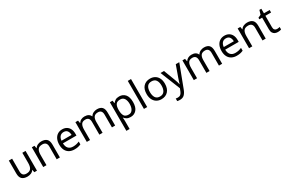

<svg xmlns="http://www.w3.org/2000/svg" viewBox="204 -2516 6774 4511"><g transform="rotate(-30 3590.5 -260.0)"><path d="M533 -536V0H461L448 -71H444Q418 -29 372 -9.5Q326 10 274 10Q177 10 128 -36.5Q79 -83 79 -185V-536H168V-191Q168 -63 287 -63Q376 -63 410.5 -113Q445 -163 445 -257V-536Z M961 -546Q1057 -546 1106 -499.5Q1155 -453 1155 -349V0H1068V-343Q1068 -472 948 -472Q859 -472 825 -422Q791 -372 791 -278V0H703V-536H774L787 -463H792Q818 -505 864 -525.5Q910 -546 961 -546Z M1528 -546Q1597 -546 1646.5 -516Q1696 -486 1722.5 -431.5Q1749 -377 1749 -304V-251H1382Q1384 -160 1428.5 -112.5Q1473 -65 1553 -65Q1604 -65 1643.5 -74.5Q1683 -84 1725 -102V-25Q1684 -7 1644 1.5Q1604 10 1549 10Q1473 10 1414.5 -21Q1356 -52 1323.5 -113.5Q1291 -175 1291 -264Q1291 -352 1320.5 -415Q1350 -478 1403.5 -512Q1457 -546 1528 -546ZM1527 -474Q1464 -474 1427.5 -433.5Q1391 -393 1384 -321H1657Q1656 -389 1625 -431.5Q1594 -474 1527 -474Z M2473 -546Q2564 -546 2609 -499.5Q2654 -453 2654 -349V0H2567V-345Q2567 -472 2458 -472Q2380 -472 2346.5 -427Q2313 -382 2313 -296V0H2226V-345Q2226 -472 2116 -472Q2035 -472 2004 -422Q1973 -372 1973 -278V0H1885V-536H1956L1969 -463H1974Q1999 -505 2041.5 -525.5Q2084 -546 2132 -546Q2258 -546 2296 -456H2301Q2328 -502 2374.5 -524Q2421 -546 2473 -546Z M3075 -546Q3174 -546 3234.5 -477Q3295 -408 3295 -269Q3295 -132 3234.5 -61Q3174 10 3074 10Q3012 10 2971.5 -13.5Q2931 -37 2908 -68H2902Q2904 -51 2906 -25Q2908 1 2908 20V240H2820V-536H2892L2904 -463H2908Q2932 -498 2971 -522Q3010 -546 3075 -546ZM3059 -472Q2977 -472 2943.5 -426Q2910 -380 2908 -286V-269Q2908 -170 2940.5 -116.5Q2973 -63 3061 -63Q3110 -63 3141.5 -90Q3173 -117 3188.5 -163.5Q3204 -210 3204 -270Q3204 -362 3168.5 -417Q3133 -472 3059 -472Z M3523 0H3435V-760H3523Z M4159 -269Q4159 -136 4091.5 -63Q4024 10 3909 10Q3838 10 3782.5 -22.5Q3727 -55 3695 -117.5Q3663 -180 3663 -269Q3663 -402 3730 -474Q3797 -546 3912 -546Q3985 -546 4040.5 -513.5Q4096 -481 4127.5 -419.5Q4159 -358 4159 -269ZM3754 -269Q3754 -174 3791.5 -118.5Q3829 -63 3911 -63Q3992 -63 4030 -118.5Q4068 -174 4068 -269Q4068 -364 4030 -418Q3992 -472 3910 -472Q3828 -472 3791 -418Q3754 -364 3754 -269Z M4194 -536H4288L4404 -231Q4419 -191 4431 -154.5Q4443 -118 4449 -85H4453Q4459 -110 4472 -150.5Q4485 -191 4499 -232L4608 -536H4703L4472 74Q4444 150 4399.5 195Q4355 240 4277 240Q4253 240 4235 237.5Q4217 235 4204 232V162Q4215 164 4230.5 166Q4246 168 4263 168Q4309 168 4337.5 142Q4366 116 4382 73L4410 2Z M5376 -546Q5467 -546 5512 -499.5Q5557 -453 5557 -349V0H5470V-345Q5470 -472 5361 -472Q5283 -472 5249.5 -427Q5216 -382 5216 -296V0H5129V-345Q5129 -472 5019 -472Q4938 -472 4907 -422Q4876 -372 4876 -278V0H4788V-536H4859L4872 -463H4877Q4902 -505 4944.5 -525.5Q4987 -546 5035 -546Q5161 -546 5199 -456H5204Q5231 -502 5277.5 -524Q5324 -546 5376 -546Z M5930 -546Q5999 -546 6048.5 -516Q6098 -486 6124.5 -431.5Q6151 -377 6151 -304V-251H5784Q5786 -160 5830.5 -112.5Q5875 -65 5955 -65Q6006 -65 6045.5 -74.5Q6085 -84 6127 -102V-25Q6086 -7 6046 1.5Q6006 10 5951 10Q5875 10 5816.5 -21Q5758 -52 5725.5 -113.5Q5693 -175 5693 -264Q5693 -352 5722.5 -415Q5752 -478 5805.5 -512Q5859 -546 5930 -546ZM5929 -474Q5866 -474 5829.5 -433.5Q5793 -393 5786 -321H6059Q6058 -389 6027 -431.5Q5996 -474 5929 -474Z M6545 -546Q6641 -546 6690 -499.5Q6739 -453 6739 -349V0H6652V-343Q6652 -472 6532 -472Q6443 -472 6409 -422Q6375 -372 6375 -278V0H6287V-536H6358L6371 -463H6376Q6402 -505 6448 -525.5Q6494 -546 6545 -546Z M7084 -62Q7104 -62 7125 -65.5Q7146 -69 7159 -73V-6Q7145 1 7119 5.5Q7093 10 7069 10Q7027 10 6991.5 -4.5Q6956 -19 6934 -55Q6912 -91 6912 -156V-468H6836V-510L6913 -545L6948 -659H7000V-536H7155V-468H7000V-158Q7000 -109 7023.5 -85.5Q7047 -62 7084 -62Z"/></g></svg>

Font: Noto Sans Tifinagh Ghat
Style: Regular
Weight: 400
Designer: JamraPatel
Foundry: JamraPatel LLC
Version: Version 2.006; ttfautohint (v1.8.4.7-5d5b)